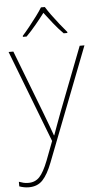

<svg xmlns="http://www.w3.org/2000/svg" viewBox="-71 -802 565 1084"><g transform="rotate(-5 212.0 -260.0)"><path d="M0 -528H27L164 -172Q182 -124 194.5 -91Q207 -58 214 -37H216Q224 -59 235.5 -91Q247 -123 264 -168L403 -528H430L181 115Q156 180 126.5 211.5Q97 243 48 243Q21 243 -6 233V207Q8 212 20 215Q32 218 48 218Q86 218 110.5 192Q135 166 160 102L201 -6ZM226 -763Q238 -743 258 -715.5Q278 -688 300 -660.5Q322 -633 340 -612V-606H319Q291 -634 263.5 -668.5Q236 -703 215 -731Q194 -703 165.5 -668.5Q137 -634 109 -606H88V-612Q107 -633 129 -660.5Q151 -688 171.5 -715.5Q192 -743 204 -763Z"/></g></svg>

Font: Noto Sans Bengali Thin
Style: Regular
Weight: 100
Designer: Jelle Bosma - Monotype Design Team
Foundry: Monotype Imaging Inc.
Version: Version 2.003; ttfautohint (v1.8.4.7-5d5b)